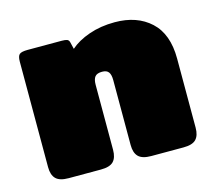

<svg xmlns="http://www.w3.org/2000/svg" viewBox="-78 -590 766 685"><g transform="rotate(-15 305.0 -247.5)"><path d="M35 -57V-447Q35 -467 42.5 -473.5Q50 -480 73 -480H199Q212 -480 218.5 -477.5Q225 -475 227 -466L233 -441Q260 -465 303 -480Q346 -495 398 -495Q480 -495 530 -449Q580 -403 580 -312V-57Q580 -28 566.5 -14Q553 0 520 0H401Q368 0 354 -14Q340 -28 340 -57V-297Q340 -317 333 -326.5Q326 -336 309 -336Q290 -336 282.5 -326.5Q275 -317 275 -297V-57Q275 -28 261.5 -14Q248 0 215 0H96Q63 0 49 -14Q35 -28 35 -57Z"/></g></svg>

Font: Mitr
Style: Bold
Weight: 700
Designer: Thanarat Vachiruckul
Foundry: Cadson Demak
Version: Version 1.003